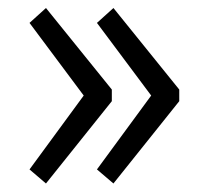

<svg xmlns="http://www.w3.org/2000/svg" viewBox="-20 -500 496 467"><path d="M51.8 -87.9 183.6 -267.6 51.8 -444.3 91.8 -480.5 252 -282.2V-253.9L91.8 -53.7ZM215.8 -87.9 347.7 -267.6 215.8 -444.3 255.9 -480.5 416 -282.2V-253.9L255.9 -53.7Z"/></svg>

Font: Reddit Sans Fudge
Style: Regular
Weight: 400
Designer: Stephen Hutchings
Foundry: Reddit
Version: Version 1.011